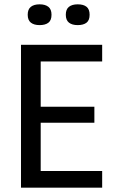

<svg xmlns="http://www.w3.org/2000/svg" viewBox="-20 -867 526 887"><path d="M77 0V-660H168V0ZM121 0V-77H452V0ZM121 -300V-374H416V-300ZM121 -583V-660H452V-583ZM339 -751Q313 -751 298.5 -762.5Q284 -774 284 -799Q284 -824 298.5 -835.5Q313 -847 339 -847Q366 -847 380 -835.5Q394 -824 394 -799Q394 -773 379.5 -762Q365 -751 339 -751ZM163 -751Q137 -751 122.5 -762.5Q108 -774 108 -799Q108 -824 122.5 -835.5Q137 -847 163 -847Q189 -847 203.5 -835.5Q218 -824 218 -799Q218 -773 203.5 -762Q189 -751 163 -751Z"/></svg>

Font: Bricolage Grotesque SemiCondensed
Style: Regular
Weight: 400
Width: 4
Designer: Mathieu Triay
Foundry: Atelier Triay
Version: Version 1.001;gftools[0.9.33.dev8+g029e19f]